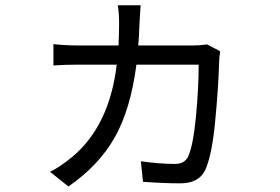

<svg xmlns="http://www.w3.org/2000/svg" viewBox="-20 -633 1040 714"><path d="M750 -467.8 798.8 -442.4Q794.9 -417 794.9 -402.3Q792 -302.7 779.8 -178.2Q767.6 -53.7 743.2 -1Q719.7 48.8 650.4 48.8Q589.8 48.8 511.7 43L503.9 -33.2Q574.2 -23.4 630.9 -23.4Q665 -23.4 678.7 -48.8Q698.2 -89.8 708.5 -197.3Q718.8 -304.7 718.8 -392.6H487.3Q465.8 -226.6 406.7 -122.1Q347.7 -17.6 234.4 60.5L166 5.9Q200.2 -9.8 249 -49.8Q386.7 -165 414.1 -392.6H271.5Q222.7 -392.6 178.7 -389.6V-468.8Q227.5 -463.9 271.5 -463.9H420.9Q422.9 -518.6 422.9 -548.8Q422.9 -584 418 -613.3H502.9Q502 -600.6 499 -551.8Q497.1 -493.2 494.1 -463.9H699.2Q722.7 -463.9 750 -467.8Z"/></svg>

Font: GenEi Gothic M Regular
Style: Regular
Weight: 400
Designer: o_tamon (Modified); [Source Han Sans]
Ryoko NISHIZUKA  (kana & ideographs); Paul D. Hunt (Latin, Greek & Cyrillic); Wenl
Version: Version 1.1a;Original Version 1.004